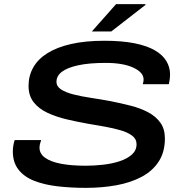

<svg xmlns="http://www.w3.org/2000/svg" viewBox="-20 -896 888 928"><path d="M395 12Q322 12 258 4.5Q194 -3 145.5 -22Q97 -41 69.5 -76Q42 -111 42 -164Q42 -178 44.5 -193Q47 -208 51 -219H179Q177 -213 174 -203Q171 -193 171 -182Q171 -153 198 -133.5Q225 -114 275 -104.5Q325 -95 394 -95Q436 -95 479.5 -100Q523 -105 559 -117Q595 -129 617.5 -149Q640 -169 640 -199Q640 -224 619 -240Q598 -256 564 -266Q530 -276 488.5 -283.5Q447 -291 405 -298Q354 -307 303 -319Q252 -331 210 -350.5Q168 -370 143 -401.5Q118 -433 118 -481Q118 -530 141 -570.5Q164 -611 210 -639.5Q256 -668 324.5 -683.5Q393 -699 484 -699Q569 -699 629.5 -687Q690 -675 728 -653Q766 -631 784 -601Q802 -571 802 -536Q802 -529 801 -518.5Q800 -508 796 -489H670Q673 -499 673.5 -505Q674 -511 674 -512Q674 -546 624.5 -569Q575 -592 491 -592Q411 -592 358 -580.5Q305 -569 279 -549Q253 -529 253 -501Q253 -478 275.5 -463.5Q298 -449 335.5 -439.5Q373 -430 419.5 -423Q466 -416 515 -407Q565 -397 612 -385Q659 -373 696.5 -353Q734 -333 755.5 -302.5Q777 -272 777 -227Q777 -161 747 -115Q717 -69 664 -41Q611 -13 542 -0.5Q473 12 395 12ZM424 -744 541 -876H682L684 -873L518 -744Z"/></svg>

Font: Archivo Expanded Medium
Style: Italic
Weight: 500
Width: 7
Italic angle: -10°
Designer: Hector Gatti
Foundry: Omnibus-Type
Version: Version 2.001